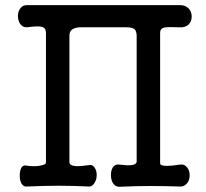

<svg xmlns="http://www.w3.org/2000/svg" viewBox="-20 -714 790 736"><path d="M156.2 -587.9V-90.8Q156.2 -82 128.9 -78.1Q105.5 -75.2 82 -79.1Q69.3 -83 61.5 -70.3Q55.7 -59.6 55.7 -41Q55.7 -23.4 61.5 -11.7Q69.3 2 82 1Q152.3 -2 205.1 -2Q258.8 -2 321.3 1Q335 1 342.8 -13.7Q350.6 -25.4 350.6 -43Q350.6 -60.5 342.8 -71.3Q335 -84 321.3 -81.1Q289.1 -76.2 270.5 -77.1Q246.1 -79.1 246.1 -92.8V-577.1Q246.1 -592.8 255.9 -600.6Q267.6 -609.4 291 -609.4H463.9Q487.3 -609.4 496.1 -601.6Q503.9 -593.8 503.9 -576.2V-93.8Q502.9 -84 485.4 -81.1Q468.8 -79.1 437.5 -83Q422.9 -85.9 413.1 -73.2Q405.3 -61.5 405.3 -43Q405.3 -24.4 413.1 -11.7Q421.9 2 437.5 2Q499 -1 554.7 -1Q606.4 -1 669.9 1Q686.5 2 697.3 -11.7Q707 -23.4 707 -42Q707 -60.5 697.3 -72.3Q686.5 -85.9 669.9 -83Q636.7 -78.1 620.1 -78.1Q593.8 -78.1 593.8 -87.9V-587.9Q593.8 -604.5 609.4 -608.4Q622.1 -611.3 668 -609.4Q689.5 -607.4 703.1 -620.1Q714.8 -631.8 714.8 -650.4Q714.8 -668.9 703.1 -681.6Q689.5 -695.3 668 -694.3H85Q67.4 -695.3 57.6 -681.6Q48.8 -669.9 48.8 -652.3Q48.8 -634.8 57.6 -622.1Q67.4 -608.4 83 -609.4L99.6 -611.3Q128.9 -614.3 139.6 -611.3Q156.2 -607.4 156.2 -587.9Z"/></svg>

Font: Gungsuh
Style: Regular
Weight: 400
Version: Version 2.21